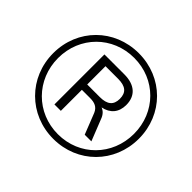

<svg xmlns="http://www.w3.org/2000/svg" viewBox="-164 -924 1143 1143"><g transform="rotate(45 407.5 -352.5)"><path d="M408 8C612 8 768 -149 768 -353C768 -557 612 -713 408 -713C203 -713 47 -557 47 -353C47 -149 204 8 408 8ZM408 -31C227 -31 88 -171 88 -353C88 -535 227 -674 408 -674C589 -674 727 -535 727 -353C727 -171 589 -31 408 -31ZM268 -142H322V-319H391C429 -319 456 -309 471 -274L523 -142H579L526 -276C516 -304 500 -320 479 -328C539 -340 573 -380 573 -442C573 -519 524 -563 435 -563H268ZM428 -364H322V-518H428C491 -518 520 -494 520 -441C520 -388 490 -364 428 -364Z"/></g></svg>

Font: Poppy and Pepper Light
Style: Regular
Weight: 300
Designer: Thy Ha
Foundry: Thy Ha
Version: Version 0.001;Glyphs 3.2 (3227)